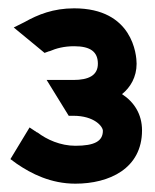

<svg xmlns="http://www.w3.org/2000/svg" viewBox="-20 -820 373 461"><path d="M5 -438 20 -427C55 -403 102 -379 161 -379C242 -379 321 -415 321 -507C321 -546 302 -575 273 -594C293 -610 308 -635 308 -667C308 -688 299 -800 158 -800C108 -800 71 -785 39 -767L13 -754L87 -693L98 -697H99C115 -704 134 -709 158 -709C198 -709 215 -695 215 -667C215 -639 193 -628 156 -628H92L145 -542H156C207 -542 227 -516 227 -506C227 -481 207 -470 161 -470C125 -470 92 -485 70 -502H69L51 -514Z"/></svg>

Font: Charger Sport
Style: BlkNrw
Weight: 900
Designer: Jasper
Foundry: Cannot Into Space Fonts
Version: Version 1.1